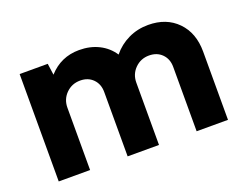

<svg xmlns="http://www.w3.org/2000/svg" viewBox="-86 -675 1076 840"><g transform="rotate(-20 452.5 -255.0)"><path d="M661.1 -509.8Q745.6 -509.8 796.9 -457.3Q848.1 -404.8 848.1 -317.9V0H702.1V-299.8Q702.1 -336.4 679.2 -359.6Q656.2 -382.8 619.1 -382.8Q580.6 -382.8 553.7 -356Q526.9 -329.1 526.9 -290V0H380.9V-299.8Q380.9 -336.4 358.2 -359.6Q335.4 -382.8 298.8 -382.8Q259.8 -382.8 232.9 -356Q206.1 -329.1 206.1 -290V0H60.1V-500H190.9L198.2 -446.8Q254.9 -509.8 339.8 -509.8Q391.1 -509.8 431.4 -489.5Q471.7 -469.2 496.1 -432.1Q525.9 -468.8 568.6 -489.3Q611.3 -509.8 661.1 -509.8Z"/></g></svg>

Font: Orkney
Style: Bold
Weight: 700
Designer: Samuel Oakes and Alfredo Marco Pradil
Foundry: Alfredo Marco Pradil
Version: 1.0